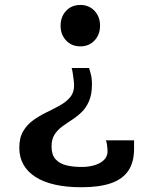

<svg xmlns="http://www.w3.org/2000/svg" viewBox="-20 -537 630 783"><path d="M343.3 -259.6Q346.3 -249.3 349 -239.9Q351.7 -230.5 353.3 -219.6Q355 -208.7 355 -193.9Q355 -151.8 343 -124.5Q331.1 -97.2 312.4 -79.2Q293.7 -61.2 272.6 -47.8Q251.6 -34.3 232.9 -20.5Q214.2 -6.7 202.2 12.2Q190.2 31.1 190.2 60.6Q190.2 94.2 206.4 112.2Q222.7 130.3 250.3 137.1Q278 143.9 312.5 143.9Q341.7 143.9 365.9 136.6Q390.1 129.3 404.3 115.1Q418.6 100.9 418.6 79.6Q418.6 77.2 418.1 69.1Q417.6 60.9 416.1 51.5Q414.6 42.1 411.8 35.4H526.7Q526.7 49.4 526.7 56.3Q526.7 63.2 526.7 70.3Q526.7 123.9 503.7 158.6Q480.7 193.3 433.1 210Q385.4 226.6 311.8 226.6Q251.2 226.6 204.2 216Q157.2 205.4 124.8 184.7Q92.3 163.9 75.5 133.9Q58.7 103.9 58.7 65.4Q58.7 24.4 74.8 -2.4Q90.8 -29.3 116.3 -47.3Q141.8 -65.4 170.4 -79.2Q199 -93 224.5 -107.2Q249.9 -121.3 266 -140.3Q282.1 -159.3 282.1 -188.4Q282.1 -197.4 280.4 -211.6Q278.8 -225.9 276.6 -239.2Q274.4 -252.5 272.2 -259.6ZM307.6 -516.8Q343 -516.8 365.5 -492.8Q388 -468.7 388 -432.2Q388 -395.8 365.5 -371.9Q343 -347.9 307.6 -347.9Q272.1 -347.9 249.6 -371.9Q227.1 -395.8 227.1 -432.2Q227.1 -468.7 249.6 -492.8Q272.1 -516.8 307.6 -516.8Z"/></svg>

Font: Russolo 10pt ExtraLight
Style: Regular
Weight: 200
Designer: Micah Stupak-Hahn
Version: Version 1.000